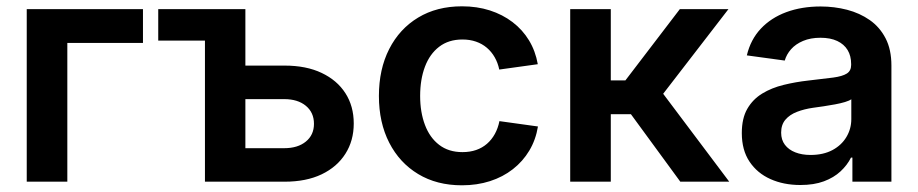

<svg xmlns="http://www.w3.org/2000/svg" viewBox="-20 -564 2850 596"><path d="M423.8 -535.6V-430.7H189V0H63V-535.6Z M471.2 -438V-535.6H663.6V-438ZM704.1 -360.4H863.3Q930.7 -360.4 978.5 -337.6Q1026.4 -314.9 1052.2 -274.7Q1078.1 -234.4 1078.1 -180.7Q1078.1 -127.4 1052.2 -86.7Q1026.4 -45.9 978.5 -22.9Q930.7 0 863.3 0H616.2V-535.6H741.7V-104H862.3Q904.3 -104 929.4 -124.5Q954.6 -145 954.6 -179.7Q954.6 -214.8 929.4 -235.6Q904.3 -256.3 862.3 -256.3H704.1Z M1414.1 11.2Q1335.9 11.2 1278.1 -23.7Q1220.2 -58.6 1188.2 -121.1Q1156.2 -183.6 1156.2 -266.1Q1156.2 -349.1 1188.2 -411.9Q1220.2 -474.6 1278.1 -509.5Q1335.9 -544.4 1414.1 -544.4Q1460.9 -544.4 1500.5 -531.7Q1540 -519 1571 -495.4Q1602.1 -471.7 1622.1 -438.7Q1642.1 -405.8 1649.4 -364.7L1529.8 -348.1Q1525.4 -369.1 1515.6 -386.2Q1505.9 -403.3 1491.2 -415.8Q1476.6 -428.2 1457.5 -434.8Q1438.5 -441.4 1415.5 -441.4Q1372.6 -441.4 1343.3 -418.9Q1314 -396.5 1299.1 -356.9Q1284.2 -317.4 1284.2 -266.1Q1284.2 -215.8 1299.1 -176.3Q1314 -136.7 1343.3 -114.3Q1372.6 -91.8 1415.5 -91.8Q1439 -91.8 1458 -98.4Q1477.1 -105 1491.7 -117.7Q1506.3 -130.4 1516.1 -148.2Q1525.9 -166 1530.3 -188L1649.9 -171.4Q1643.1 -129.9 1623 -96.4Q1603 -63 1572 -38.8Q1541 -14.6 1501 -1.7Q1460.9 11.2 1414.1 11.2Z M1750 0V-535.6H1876V-314.5H1921.4L2090.3 -535.6H2241.2L2038.6 -272.9L2243.7 0H2091.8L1938.5 -209.5H1876V0Z M2464.4 10.3Q2412.6 10.3 2371.6 -8.1Q2330.6 -26.4 2306.6 -62.3Q2282.7 -98.1 2282.7 -150.9Q2282.7 -196.8 2299.8 -226.3Q2316.9 -255.9 2346.2 -273.7Q2375.5 -291.5 2412.6 -300.5Q2449.7 -309.6 2489.3 -314Q2537.1 -319.3 2566.2 -323.2Q2595.2 -327.1 2608.6 -335.7Q2622.1 -344.2 2622.1 -362.3V-365.2Q2622.1 -390.6 2611.1 -408.7Q2600.1 -426.8 2578.9 -436.8Q2557.6 -446.8 2526.9 -446.8Q2496.1 -446.8 2472.9 -437Q2449.7 -427.2 2435.5 -411.1Q2421.4 -395 2416 -376L2298.3 -392.1Q2310.1 -441.4 2341.8 -475.1Q2373.5 -508.8 2421.1 -526.4Q2468.8 -543.9 2527.3 -543.9Q2569.8 -543.9 2609.4 -533.7Q2648.9 -523.4 2679.9 -501.7Q2710.9 -480 2729 -445.1Q2747.1 -410.2 2747.1 -360.4V0H2626V-74.7H2621.6Q2609.9 -51.3 2589.1 -32Q2568.4 -12.7 2537.6 -1.2Q2506.8 10.3 2464.4 10.3ZM2496.1 -83Q2535.6 -83 2564 -98.1Q2592.3 -113.3 2607.4 -138.7Q2622.6 -164.1 2622.6 -194.3V-255.9Q2616.7 -251.5 2603 -247.3Q2589.4 -243.2 2572 -240Q2554.7 -236.8 2536.9 -234.1Q2519 -231.4 2504.4 -229.5Q2476.6 -225.6 2453.9 -216.8Q2431.2 -208 2418 -192.4Q2404.8 -176.8 2404.8 -152.3Q2404.8 -129.9 2416.5 -114.5Q2428.2 -99.1 2448.7 -91.1Q2469.2 -83 2496.1 -83Z"/></svg>

Font: Inter 20pt SemiBold
Style: Regular
Weight: 600
Version: Version 4.001;git-66647c0bb